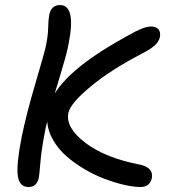

<svg xmlns="http://www.w3.org/2000/svg" viewBox="-20 -730 687 761"><path d="M92.8 11.2Q56.6 11.2 50.5 -33.4Q44.4 -78.1 65.9 -187Q84 -276.4 120.6 -400.4Q157.2 -524.4 162.1 -548.8Q169.9 -584.5 170.9 -619.4Q171.9 -654.3 174.8 -668.9Q182.1 -710 217.8 -710Q283.2 -710 251 -551.8Q246.6 -528.8 238.8 -500.5Q231 -472.2 216.3 -423.8Q201.7 -375.5 196.8 -358.9Q262.2 -466.3 486.8 -588.9Q549.3 -625 578.1 -625Q598.1 -625 607.7 -614.3Q617.2 -603.5 613.8 -583Q609.4 -564 592 -548.8Q574.7 -533.7 540 -516.1Q418.9 -453.1 338.9 -386.7Q258.8 -320.3 251 -282.2Q239.3 -224.1 318.1 -164.1Q397 -104 536.1 -77.1Q561.5 -71.8 573.5 -58.3Q585.4 -44.9 582 -24.9Q574.2 11.2 537.1 11.2Q509.3 11.2 472.2 2.7Q435.1 -5.9 394.8 -21Q354.5 -36.1 314.9 -59.6Q275.4 -83 243.4 -110.8Q211.4 -138.7 190.7 -174.6Q169.9 -210.4 167 -248Q165.5 -242.7 160.2 -219.2Q144.5 -139.2 140.4 -89.1Q136.2 -39.1 133.8 -24.9Q126 11.2 92.8 11.2Z"/></svg>

Font: Shantell Sans Irregular
Style: Italic
Weight: 400
Italic angle: -11.31°
Designer: Stephen Nixon, Anya Danilova, Shantell Martin
Foundry: Arrow Type
Version: Version 1.006;[9816181b4]